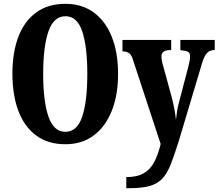

<svg xmlns="http://www.w3.org/2000/svg" viewBox="-20 -745 1144 1005"><path d="M322 10Q231 10 169 -36Q107 -82 76 -165Q45 -248 45 -359Q45 -470 76 -552Q107 -634 169 -679.5Q231 -725 323 -725Q409 -725 471 -679.5Q533 -634 565.5 -551.5Q598 -469 598 -358Q598 -247 565 -164.5Q532 -82 470.5 -36Q409 10 322 10ZM322 -55Q384 -55 410.5 -135Q437 -215 437 -358Q437 -501 410.5 -580.5Q384 -660 323 -660Q261 -660 233.5 -580.5Q206 -501 206 -358Q206 -215 233.5 -135Q261 -55 322 -55ZM641 182Q698 182 733 161.5Q768 141 788 102Q808 63 821 9L675 -435Q667 -461 653 -468.5Q639 -476 624 -476H621V-536H876V-483H872Q846 -483 835.5 -474Q825 -465 825 -450Q825 -439 827.5 -425.5Q830 -412 835 -397L878 -239Q888 -202 893.5 -170.5Q899 -139 901 -118Q904 -142 907 -163.5Q910 -185 916 -206L965 -393Q968 -404 971.5 -421Q975 -438 975 -450Q975 -468 963.5 -474Q952 -480 927 -482L924 -483V-536H1104V-483H1101Q1079 -483 1064 -468Q1049 -453 1037 -412L915 -4Q892 69 873 117Q854 165 828 191.5Q802 218 762 229Q722 240 658 240H641Z"/></svg>

Font: Noto Serif ExtraCondensed ExtraBold
Style: Regular
Weight: 800
Width: 2
Designer: Monotype Design Team
Foundry: Monotype Imaging Inc.
Version: Version 2.013; ttfautohint (v1.8.4.7-5d5b)